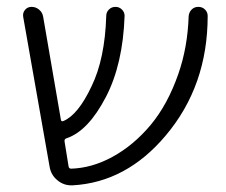

<svg xmlns="http://www.w3.org/2000/svg" viewBox="-20 -565 661 562"><path d="M580.1 -537.1Q587.9 -529.3 587.9 -518.6Q587.9 -313.5 464.8 -168Q349.6 -31.2 192.4 -22.5Q190.4 -22.5 188.5 -22.5Q166 -22.5 148.4 -37.1Q128.9 -52.7 125 -78.1L47.9 -515.6Q45.9 -527.3 53.2 -536.1Q60.5 -544.9 72.3 -544.9Q85 -544.9 94.7 -536.6Q104.5 -528.3 106.4 -515.6L158.2 -214.8Q159.2 -208 166 -210.9Q209 -229.5 248 -312.5Q287.1 -392.6 291 -518.6Q291 -529.3 298.8 -537.1Q306.6 -544.9 317.9 -544.9Q329.1 -544.9 336.9 -537.1Q344.7 -529.3 344.7 -518.6Q339.8 -377 290 -281.2Q238.3 -181.6 174.8 -160.2Q168 -158.2 168.9 -151.4L180.7 -78.1Q181.6 -71.3 188.5 -71.3Q249 -73.2 308.6 -105.5Q371.1 -139.6 420.9 -199.2Q470.7 -258.8 502 -348.6Q529.3 -426.8 532.2 -517.6Q533.2 -529.3 541 -537.1Q548.8 -544.9 560.5 -544.9Q572.3 -544.9 580.1 -537.1Z"/></svg>

Font: Gen Jyuu Gothic P Light
Style: Regular
Weight: 200
Designer: [Source Han Sans]
Ryoko NISHIZUKA  (kana & ideographs); Paul D. Hunt (Latin, Greek & Cyrillic); Wenlong ZHANG  (bopomofo
Version: Version 1.002.20150607